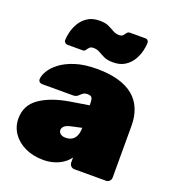

<svg xmlns="http://www.w3.org/2000/svg" viewBox="-140 -878 903 997"><g transform="rotate(20 311.0 -380.0)"><path d="M211 10Q154 10 110 -11Q66 -32 41.5 -68Q17 -104 17 -149Q17 -222 76.5 -263.5Q136 -305 236 -322L342 -339V-340Q342 -366 337.5 -378Q333 -390 312 -390Q298 -390 289.5 -384.5Q281 -379 271 -369Q260 -358 243 -358H73Q63 -358 56.5 -364Q50 -370 51 -380Q52 -399 67 -424.5Q82 -450 113.5 -474Q145 -498 194.5 -514Q244 -530 314 -530Q382 -530 432.5 -515.5Q483 -501 516 -473.5Q549 -446 565.5 -405.5Q582 -365 582 -314V-27Q582 -16 574 -8Q566 0 555 0H380Q369 0 361 -8Q353 -16 353 -27V-55Q339 -35 317.5 -20.5Q296 -6 269 2Q242 10 211 10ZM280 -138Q300 -138 314.5 -146Q329 -154 337 -171.5Q345 -189 345 -215V-216L286 -203Q260 -197 251 -187Q242 -177 242 -166Q242 -159 246.5 -152.5Q251 -146 259.5 -142Q268 -138 280 -138ZM377 -590Q347 -590 328 -599Q309 -608 294 -617Q279 -626 259 -626Q244 -626 237 -618.5Q230 -611 225 -603Q220 -595 209 -595H125Q118 -595 112 -600.5Q106 -606 106 -613Q106 -630 112 -656.5Q118 -683 133 -709Q148 -735 174.5 -752.5Q201 -770 242 -770Q272 -770 291 -761Q310 -752 325.5 -743Q341 -734 360 -734Q375 -734 381.5 -742Q388 -750 393.5 -757.5Q399 -765 410 -765H494Q503 -765 508 -759.5Q513 -754 513 -746Q513 -729 507 -703Q501 -677 486 -651Q471 -625 444.5 -607.5Q418 -590 377 -590Z"/></g></svg>

Font: Rubik Light Black
Style: Regular
Weight: 900
Version: Version 2.104